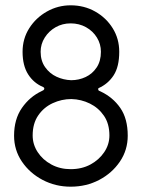

<svg xmlns="http://www.w3.org/2000/svg" viewBox="-20 -697 534 723"><path d="M246 6Q189 6 140.5 -19.5Q92 -45 62.5 -88.5Q33 -132 33 -186Q33 -248 62.5 -290.5Q92 -333 137 -354Q145 -357 146.5 -361.5Q148 -366 143 -369Q107 -384 86 -417Q65 -450 65 -502Q65 -551 90 -590.5Q115 -630 156.5 -653.5Q198 -677 246 -677Q297 -677 338.5 -653.5Q380 -630 404.5 -590.5Q429 -551 429 -502Q429 -446 408 -413.5Q387 -381 351 -365Q349 -363 350 -359Q351 -355 358 -353Q405 -331 433 -290.5Q461 -250 461 -186Q461 -132 431.5 -88.5Q402 -45 353.5 -19.5Q305 6 246 6ZM248 -395Q277 -395 302.5 -407Q328 -419 344 -443Q360 -467 360 -502Q360 -531 345 -555.5Q330 -580 304 -594.5Q278 -609 246 -609Q215 -609 189.5 -594.5Q164 -580 148.5 -555.5Q133 -531 133 -502Q133 -468 150 -444Q167 -420 193 -408Q219 -396 248 -395ZM246 -60Q288 -60 320.5 -77.5Q353 -95 372.5 -124Q392 -153 392 -187Q392 -231 371.5 -261Q351 -291 318.5 -307Q286 -323 249 -324Q212 -324 178.5 -308.5Q145 -293 124 -262.5Q103 -232 103 -187Q103 -153 122 -124Q141 -95 173.5 -77.5Q206 -60 246 -60Z"/></svg>

Font: Glory
Style: Regular
Weight: 400
Designer: Robert Leuschke
Foundry: Robert Leuschke
Version: Version 1.011